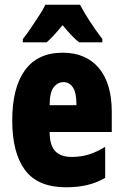

<svg xmlns="http://www.w3.org/2000/svg" viewBox="-20 -837 522 816"><path d="M246 -613Q345 -613 400 -548Q455 -483 455 -361V-276H191Q191 -221 214 -195.5Q237 -170 285 -170Q323 -170 356 -180Q389 -190 427 -213V-81Q391 -60 350 -50.5Q309 -41 261 -41Q141 -41 86.5 -114Q32 -187 32 -325Q32 -464 86 -538.5Q140 -613 246 -613ZM250 -488Q225 -488 208 -466Q191 -444 191 -390H305Q305 -443 290 -465.5Q275 -488 250 -488ZM320 -817Q354 -752 415 -671V-657H316Q286 -681 246 -730Q202 -677 178 -657H77V-671Q91 -688 110 -716Q129 -744 147 -772Q165 -800 173 -817Z"/></svg>

Font: Noto Sans Tamil UI ExtraCondensed Black
Style: Regular
Weight: 900
Width: 2
Designer: Jelle Bosma - Monotype Design Team
Foundry: Monotype Imaging Inc.
Version: Version 2.004; ttfautohint (v1.8.4.7-5d5b)